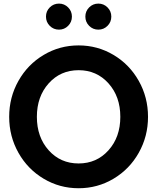

<svg xmlns="http://www.w3.org/2000/svg" viewBox="-20 -1011 856 1046"><path d="M80.5 -178.6Q30 -268.2 30 -374.5Q30 -480.9 80.5 -570.5Q130.9 -660 218 -711.8Q305 -763.6 408.2 -763.6Q511.4 -763.6 598.4 -711.8Q685.5 -660 735.9 -570.5Q786.4 -480.9 786.4 -374.5Q786.4 -268.2 735.9 -178.6Q685.5 -89.1 598.4 -37.3Q511.4 14.5 408.2 14.5Q305 14.5 218 -37.3Q130.9 -89.1 80.5 -178.6ZM245.2 -556.8Q180.9 -485 180.9 -374.5Q180.9 -264.1 245.2 -192.3Q309.5 -120.5 408.2 -120.5Q506.8 -120.5 571.1 -192.3Q635.5 -264.1 635.5 -374.5Q635.5 -485 571.1 -556.8Q506.8 -628.6 408.2 -628.6Q309.5 -628.6 245.2 -556.8ZM515.9 -849.5Q486.4 -849.5 465.7 -870.2Q445 -890.9 445 -920.5Q445 -950 465.7 -970.7Q486.4 -991.4 515.9 -991.4Q545 -991.4 565.7 -970.7Q586.4 -950 586.4 -920.5Q586.4 -890.9 565.7 -870.2Q545 -849.5 515.9 -849.5ZM301.4 -849.5Q271.8 -849.5 251.1 -870.2Q230.5 -890.9 230.5 -920.5Q230.5 -950 251.1 -970.7Q271.8 -991.4 301.4 -991.4Q330.5 -991.4 351.1 -970.7Q371.8 -950 371.8 -920.5Q371.8 -890.9 351.1 -870.2Q330.5 -849.5 301.4 -849.5Z"/></svg>

Font: Spartan MB
Style: Bold
Weight: 700
Designer: Matt Bailey, Mirko Velimirovic
Foundry: Matt Bailey
Version: Version 1.005